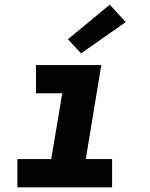

<svg xmlns="http://www.w3.org/2000/svg" viewBox="-20 -797 640 817"><path d="M54 0V-120H198L245 -400H133V-520H411L345 -120H457V0ZM325 -570 269 -630 447 -777 515 -703Z"/></svg>

Font: Iosevka SS04 Heavy Extended
Style: Italic
Weight: 900
Width: 7
Italic angle: -9°
Monospace: yes
Designer: Belleve Invis
Foundry: Belleve Invis
Version: Version 19.0.0; ttfautohint (v1.8.4)